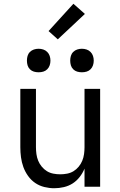

<svg xmlns="http://www.w3.org/2000/svg" viewBox="-20 -992 640 1020"><path d="M268 8Q242 8 215.5 1.5Q189 -5 167 -20Q145 -35 129 -57.5Q113 -80 104 -105Q95 -130 91.5 -156.5Q88 -183 88 -210V-520H171V-210Q171 -192 173.5 -173.5Q176 -155 183 -138Q190 -121 202 -106.5Q214 -92 229.5 -82.5Q245 -73 263.5 -69.5Q282 -66 300 -66Q318 -66 336.5 -69.5Q355 -73 370.5 -82.5Q386 -92 398 -106.5Q410 -121 417 -138Q424 -155 426.5 -173.5Q429 -192 429 -210V-520H512V0H429V-96Q419 -72 403 -51.5Q387 -31 366 -17.5Q345 -4 319.5 2Q294 8 268 8ZM415 -608Q402 -608 390 -611.5Q378 -615 369 -624Q360 -633 356.5 -645Q353 -657 353 -670Q353 -683 356.5 -695Q360 -707 369 -716Q378 -725 390 -729Q402 -733 415 -733Q428 -733 440 -729Q452 -725 461 -716Q470 -707 474 -695Q478 -683 478 -670Q478 -657 474 -645Q470 -633 461 -624Q452 -615 440 -611.5Q428 -608 415 -608ZM185 -608Q172 -608 160 -611.5Q148 -615 139 -624Q130 -633 126.5 -645Q123 -657 123 -670Q123 -683 126.5 -695Q130 -707 139 -716Q148 -725 160 -729Q172 -733 185 -733Q198 -733 210 -729Q222 -725 231 -716Q240 -707 244 -695Q248 -683 248 -670Q248 -657 244 -645Q240 -633 231 -624Q222 -615 210 -611.5Q198 -608 185 -608ZM287 -783 238 -827 370 -972 431 -918Z"/></svg>

Font: Iosevka Fixed Extended
Style: Regular
Weight: 400
Width: 7
Monospace: yes
Designer: Belleve Invis
Foundry: Belleve Invis
Version: Version 24.1.1; ttfautohint (v1.8.4)